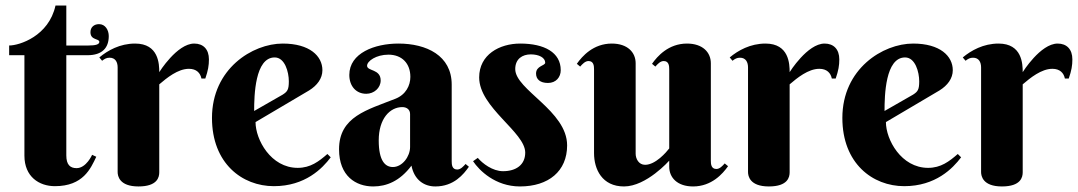

<svg xmlns="http://www.w3.org/2000/svg" viewBox="-20 -664 3886 692"><path d="M295 -465C349 -465 372 -492 372 -534C372 -555 360 -577 337 -577C319 -577 306 -566 306 -548C306 -518 338 -526 338 -513C338 -504 325 -500 299 -500H219V-644H180C156 -534 50 -500 13 -500V-465H68V-103C68 -27 121 7 178 7C280 7 307 -57 327 -99L312 -106C312 -106 291 -58 256 -58C233 -58 219 -70 219 -104V-465Z M554 -404C554 -433 552 -507 467 -507C412 -507 368 -482 338 -457L348 -445C357 -452 364 -456 375 -456C396 -456 404 -440 404 -421V-44C404 -30 410 8 479 8C548 8 554 -26 554 -43V-360C581 -383 621 -416 661 -416C688 -416 702 -401 706 -381H720C730 -410 733 -428 733 -450C733 -486 713 -507 680 -507C618 -507 554 -404 554 -404Z M1094 -338C1123 -356 1142 -381 1142 -411C1142 -462 1096 -507 999 -507C890 -507 744 -416 744 -239C744 -75 853 7 967 7C1080 7 1142 -57 1172 -97L1160 -109C1129 -82 1099 -59 1053 -59C956 -59 901 -161 901 -224ZM999 -323 896 -264C896 -320 899 -457 970 -457C1007 -457 1021 -404 1021 -371C1021 -341 1016 -334 999 -323Z M1458 -134C1458 -100 1430 -62 1396 -62C1369 -62 1345 -83 1345 -158C1345 -236 1385 -278 1430 -278C1446 -278 1458 -269 1458 -253ZM1380 -467C1429 -467 1459 -435 1459 -387C1459 -356 1443 -323 1405 -308C1304 -268 1202 -244 1202 -126C1202 -29 1263 8 1325 8C1373 8 1421 -11 1463 -67C1473 -16 1508 8 1549 8C1616 8 1651 -36 1670 -63L1658 -73C1650 -64 1640 -53 1628 -53C1609 -53 1608 -71 1608 -83V-359C1608 -464 1517 -507 1416 -507C1331 -507 1239 -473 1239 -394C1239 -353 1264 -326 1300 -326C1328 -326 1352 -347 1352 -374C1352 -416 1303 -407 1303 -427C1303 -444 1336 -467 1380 -467Z M1893 -468C1923 -468 1945 -456 1945 -438C1945 -427 1912 -427 1912 -399C1912 -378 1927 -365 1955 -365C1984 -365 2001 -386 2001 -411C2001 -475 1942 -507 1855 -507C1780 -507 1707 -467 1707 -385C1707 -276 1873 -188 1873 -114C1873 -70 1840 -47 1793 -47C1755 -47 1719 -75 1702 -95L1685 -83C1707 -50 1765 8 1854 8C1957 8 2024 -47 2024 -140C2024 -265 1837 -340 1837 -415C1837 -452 1863 -468 1893 -468Z M2542 -436C2542 -475 2513 -507 2456 -507C2389 -507 2349 -461 2330 -434L2342 -424C2350 -433 2360 -444 2372 -444C2391 -444 2392 -426 2392 -414V-129C2382 -116 2343 -70 2305 -70C2282 -70 2271 -92 2271 -110V-436C2271 -475 2242 -507 2185 -507C2118 -507 2078 -461 2059 -434L2071 -424C2079 -433 2089 -444 2101 -444C2120 -444 2121 -426 2121 -414V-112C2121 -54 2150 8 2229 8C2310 8 2392 -85 2392 -85V-63C2392 -24 2421 8 2478 8C2545 8 2585 -38 2604 -65L2592 -75C2584 -66 2574 -55 2562 -55C2543 -55 2542 -73 2542 -85Z M2826 -404C2826 -433 2824 -507 2739 -507C2684 -507 2640 -482 2610 -457L2620 -445C2629 -452 2636 -456 2647 -456C2668 -456 2676 -440 2676 -421V-44C2676 -30 2682 8 2751 8C2820 8 2826 -26 2826 -43V-360C2853 -383 2893 -416 2933 -416C2960 -416 2974 -401 2978 -381H2992C3002 -410 3005 -428 3005 -450C3005 -486 2985 -507 2952 -507C2890 -507 2826 -404 2826 -404Z M3366 -338C3395 -356 3414 -381 3414 -411C3414 -462 3368 -507 3271 -507C3162 -507 3016 -416 3016 -239C3016 -75 3125 7 3239 7C3352 7 3414 -57 3444 -97L3432 -109C3401 -82 3371 -59 3325 -59C3228 -59 3173 -161 3173 -224ZM3271 -323 3168 -264C3168 -320 3171 -457 3242 -457C3279 -457 3293 -404 3293 -371C3293 -341 3288 -334 3271 -323Z M3666 -404C3666 -433 3664 -507 3579 -507C3524 -507 3480 -482 3450 -457L3460 -445C3469 -452 3476 -456 3487 -456C3508 -456 3516 -440 3516 -421V-44C3516 -30 3522 8 3591 8C3660 8 3666 -26 3666 -43V-360C3693 -383 3733 -416 3773 -416C3800 -416 3814 -401 3818 -381H3832C3842 -410 3845 -428 3845 -450C3845 -486 3825 -507 3792 -507C3730 -507 3666 -404 3666 -404Z"/></svg>

Font: Berkshire Swash
Style: Regular
Weight: 700
Designer: Astigmatic (AOETI)
Foundry: Astigmatic (AOETI)
Version: Version 1.000